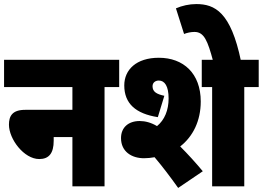

<svg xmlns="http://www.w3.org/2000/svg" viewBox="-20 -916 1292 944"><path d="M0 -622V-488H336V-376H104C40 -376 24 -345 24 -303C24 -232 98 -134 173 -134C221 -134 244 -163 244 -224V-242H336V0H494V-488H566V-622Z M688 -138C706 -138 723 -140 740 -143C778 -98 817 -47 856 8L977 -74C944 -114 904 -158 866 -196C929 -245 967 -322 967 -417C967 -555 882 -632 761 -632C650 -632 591 -573 591 -496C591 -407 647 -357 756 -340L788 -445C751 -453 730 -464 730 -492C730 -510 744 -520 761 -520C790 -520 809 -492 809 -432C809 -374 789 -326 752 -296C724 -313 694 -321 667 -321C611 -321 575 -289 575 -237C575 -170 628 -138 688 -138ZM1181 -488H1252V-622H972V-488H1023V0H1181Z M1028 -615H1165C1115 -857 1036 -896 945 -896C910 -896 875 -888 845 -875L885 -749C900 -755 919 -759 936 -759C984 -759 1001 -715 1028 -615Z"/></svg>

Font: Noto Sans Condensed Black
Style: Regular
Weight: 900
Width: 3
Designer: Monotype Design Team
Foundry: Monotype Imaging Inc.
Version: Version 2.013